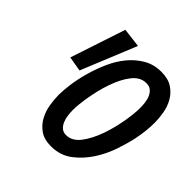

<svg xmlns="http://www.w3.org/2000/svg" viewBox="-185 -840 1001 1001"><g transform="rotate(45 315.5 -340.0)"><path d="M481 -234Q492 -265 500 -297.5Q508 -330 513 -359.5Q518 -389 520.5 -414.5Q523 -440 523 -456Q523 -474 520.5 -495.5Q518 -517 510 -535Q502 -552 489 -562.5Q476 -573 454 -573Q410 -573 377.5 -531.5Q345 -490 323 -425Q312 -394 304.5 -362Q297 -330 292 -300.5Q287 -271 284.5 -246.5Q282 -222 282 -205Q282 -187 284.5 -165.5Q287 -144 295 -125Q303 -107 316 -96Q329 -85 349 -85Q393 -85 425.5 -127Q458 -169 481 -234ZM174 -206Q174 -240 180.5 -287.5Q187 -335 201.5 -386.5Q216 -438 238.5 -489Q261 -540 294 -580Q327 -620 370 -645Q413 -670 468 -670Q519 -670 550.5 -649Q582 -628 600 -596.5Q618 -565 624.5 -527.5Q631 -490 631 -458Q631 -396 617 -329Q608 -286 588.5 -227.5Q569 -169 535 -116Q501 -63 452 -25.5Q403 12 335 12Q284 12 252.5 -10.5Q221 -33 203.5 -66Q186 -99 180 -137Q174 -175 174 -206ZM79 -387 180 -692 286 -679 161 -373Z"/></g></svg>

Font: Codetta
Style: Bold Italic
Weight: 700
Italic angle: -11°
Designer: Ulrich Proeller
Foundry: PROSA GmbH
Version: Version 2.00;September 29, 2018;FontCreator 11.5.0.2427 64-b